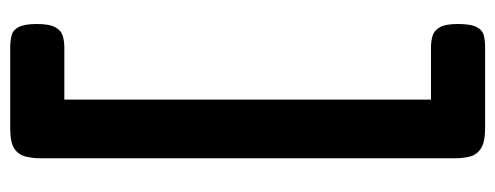

<svg xmlns="http://www.w3.org/2000/svg" viewBox="-317 -489 970 376"><g transform="rotate(90 168.0 -301.0)"><path d="M73 164Q61 164 50 161.5Q39 159 33 147.5Q27 136 27 112Q27 87 33.5 75.5Q40 64 50.5 61Q61 58 73 58H175V-660H74Q61 -660 50.5 -663Q40 -666 33.5 -677Q27 -688 27 -713Q27 -738 33 -749.5Q39 -761 49.5 -763.5Q60 -766 72 -766H231Q258 -766 270.5 -758Q283 -750 286.5 -736.5Q290 -723 290 -706V104Q290 120 286.5 134Q283 148 271 156Q259 164 231 164Z"/></g></svg>

Font: Fredoka Light Medium
Style: Regular
Weight: 500
Version: Version 2.001